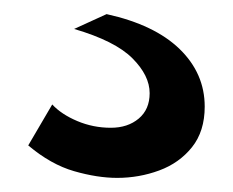

<svg xmlns="http://www.w3.org/2000/svg" viewBox="-20 -44 330 272"><path d="M146 208Q118 208 85 198.5Q52 189 20 162L54 104Q67 118 89.5 127.5Q112 137 137 137Q161 137 176.5 124Q192 111 192 88Q192 63 167.5 38.5Q143 14 85 -3L131 -24Q199 -9 234.5 25.5Q270 60 270 107Q270 142 252 164.5Q234 187 205.5 197.5Q177 208 146 208Z"/></svg>

Font: Plus Jakarta Display Medium
Style: Regular
Weight: 500
Designer: Gumpita Rahayu
Foundry: Tokotype Studio
Version: Version 1.000